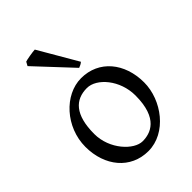

<svg xmlns="http://www.w3.org/2000/svg" viewBox="-217 -824 936 936"><g transform="rotate(-45 251.0 -356.0)"><path d="M256 -39C197 -39 114 -125 114 -231C114 -364 167 -415 247 -415C314 -415 389 -328 389 -222C389 -63 309 -39 256 -39ZM261 -469C146 -469 39 -353 39 -217C39 -84 120 15 242 15C367 15 464 -115 464 -237C464 -371 383 -469 261 -469ZM317 -526 200 -727C186 -727 135 -718 129 -715L118 -695L290 -511C301 -515 309 -519 317 -526Z"/></g></svg>

Font: Temporarium
Style: Regular
Weight: 400
Version: Version 1.1